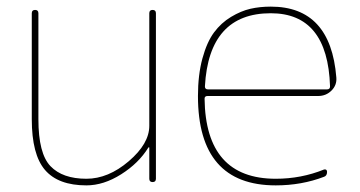

<svg xmlns="http://www.w3.org/2000/svg" viewBox="-20 -550 1087 580"><path d="M241 10Q156 10 116 -36.5Q76 -83 76 -190V-510Q76 -520 86 -520Q96 -520 96 -510V-190Q96 -86 132.5 -48Q169 -10 241 -10Q307 -10 369 -63Q431 -116 431 -170V-510Q431 -520 441 -520Q451 -520 451 -510V-10Q451 0 441 0Q431 0 431 -10V-104Q431 -105 430 -105Q428 -105 428 -104Q399 -57 346 -23.5Q293 10 241 10Z M798 -510Q611 -510 599 -289Q599 -280 608 -280H968Q977 -280 977 -289Q970 -510 798 -510ZM813 10Q578 10 578 -260Q578 -324 591.5 -373.5Q605 -423 626.5 -452Q648 -481 678 -499Q708 -517 736.5 -523.5Q765 -530 798 -530Q979 -530 996 -316Q998 -293 981.5 -276.5Q965 -260 941 -260H607Q598 -260 598 -252Q601 -10 813 -10Q890 -10 959 -38Q963 -39 965.5 -37Q968 -35 968 -31Q968 -19 959 -16Q891 10 813 10Z"/></svg>

Font: Rounded Mplus 1c Thin
Style: Regular
Weight: 250
Version: Version 1.059.20150529